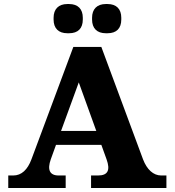

<svg xmlns="http://www.w3.org/2000/svg" viewBox="-20 -933 867 953"><path d="M690 -142 483 -700H344L136 -142C117 -91 87 -62 46 -62H21V0H306V-62H271C226 -62 214 -91 232 -142L258 -214H483L509 -142C528 -89 516 -62 467 -62H432V0H806V-62H780C741 -62 709 -92 690 -142ZM246 -836C246 -792 271 -768 314 -768H323C367 -768 391 -792 391 -836V-845C391 -888 367 -913 323 -913H314C271 -913 246 -888 246 -845ZM283 -283 371 -524 458 -283ZM437 -836C437 -792 462 -768 505 -768H514C558 -768 582 -792 582 -836V-845C582 -888 558 -913 514 -913H505C462 -913 437 -888 437 -845Z"/></svg>

Font: LT Superior Serif ExtraBold
Style: Regular
Weight: 800
Designer: Daniel Lyons
Foundry: LyonsType
Version: Version 2.120;FEAKit 1.0